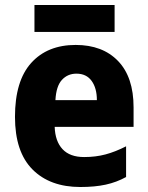

<svg xmlns="http://www.w3.org/2000/svg" viewBox="-20 -739 593 769"><path d="M283 -559Q391 -559 453 -494.5Q515 -430 515 -309V-231H199Q201 -173 230.5 -141.5Q260 -110 317 -110Q363 -110 402.5 -120.5Q442 -131 485 -153V-30Q447 -9 403.5 0.5Q360 10 302 10Q180 10 110 -60.5Q40 -131 40 -271Q40 -415 105 -487Q170 -559 283 -559ZM286 -444Q251 -444 228 -419Q205 -394 202 -338H368Q368 -386 347 -415Q326 -444 286 -444ZM439 -719V-611H118V-719Z"/></svg>

Font: Noto Sans Telugu SemiCondensed ExtraBold
Style: Regular
Weight: 800
Width: 4
Designer: Jelle Bosma - Monotype Design Team
Foundry: Monotype Imaging Inc.
Version: Version 2.005; ttfautohint (v1.8.4.7-5d5b)